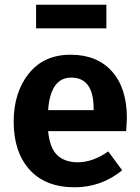

<svg xmlns="http://www.w3.org/2000/svg" viewBox="-20 -778 592 814"><path d="M431 -758V-658H133V-758ZM518 -277Q518 -267 515 -222H184Q191 -150 223 -120Q255 -90 310 -90Q373 -90 439 -136L498 -56Q409 16 297 16Q172 16 105 -59Q38 -134 38 -262Q38 -386 102 -466Q166 -546 279 -546Q392 -546 455 -475Q518 -404 518 -277ZM377 -311V-317Q377 -449 282 -449Q194 -449 184 -311Z"/></svg>

Font: FiraGO SemiBold
Style: Regular
Weight: 600
Designer: bBox Type
Foundry: bBox Type GmbH
Version: Version 1.001;PS 001.001;hotconv 1.0.88;makeotf.lib2.5.64775